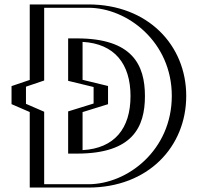

<svg xmlns="http://www.w3.org/2000/svg" viewBox="-20 -845 891 865"><path d="M593 -412C593 -268 530 -168 327 -168V-336L441.7 -371.6V-461.2L327 -489V-657C530 -657 593 -556 593 -412ZM139 -489V-825H378C604 -825 794 -653 794 -413C794 -172 605 0 378 0H139V-336L57 -371.6V-461.2ZM608 -412C608 -261.6 537.4 -153 327 -153H312V-347.1L426.7 -382.6V-449.4L312 -477.2V-672H327C537.5 -672 608 -562.3 608 -412ZM154 -478.2V-810H378C596.3 -810 779 -644.4 779 -413C779 -180.5 597.2 -15 378 -15H154V-345.8L72 -381.4V-450.4ZM608 -412C608 -562.3 537.5 -672 327 -672H312V-477.2L426.7 -449.4V-382.6L312 -347.1V-153H327C537.4 -153 608 -261.6 608 -412ZM154 -478.2 72 -450.4V-381.4L154 -345.8V-15H378C597.2 -15 779 -180.5 779 -413C779 -644.4 596.3 -810 378 -810H154ZM593 -412C593 -555.9 529.9 -657 327 -657V-489L441.7 -461.2V-371.6L327 -336V-168C529.9 -168 593 -268.1 593 -412ZM139 -489 57 -461.2V-371.6L139 -336V0H378C605 0 794 -172 794 -413C794 -653 604 -825 378 -825H139ZM633 -412C633 -551.9 577.4 -672 327 -672H287V-480.8L401.7 -453V-378.6L287 -343.1V-153H327C577.2 -153 633 -272 633 -412ZM179 -482.3V-810H378C553.8 -810 754 -656.1 754 -413C754 -168.8 554.8 -15 378 -15H179V-341.6L97 -377.2V-454.5ZM568 -412C568 -265.9 495.5 -176.6 352 -168.7V-340L466.7 -375.6V-457.6L352 -485.4V-656.3C495.9 -648.3 568 -557.8 568 -412ZM114 -484.9 32 -457.1V-375.8L114 -340.3V0H378C647.5 0 819 -183.7 819 -413C819 -641.3 646.5 -825 378 -825H114Z"/></svg>

Font: Hussar Outliner
Style: Regular
Weight: 700
Foundry: Cannot Into Space Fonts
Version: Version 0.92